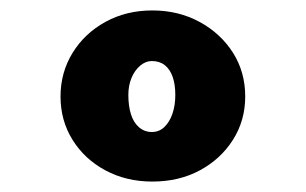

<svg xmlns="http://www.w3.org/2000/svg" viewBox="-20 -741 586 368"><path d="M272 -393Q222 -393 182 -414.5Q142 -436 119 -473Q96 -510 96 -556Q96 -602 119 -639.5Q142 -677 182 -699Q222 -721 272 -721Q322 -721 362.5 -699Q403 -677 426.5 -640Q450 -603 450 -556Q450 -510 426.5 -473Q403 -436 363 -414.5Q323 -393 272 -393ZM271 -488Q285 -488 295 -497.5Q305 -507 310.5 -523Q316 -539 316 -559Q316 -579 311 -593.5Q306 -608 296 -616Q286 -624 271 -624Q259 -624 248.5 -615Q238 -606 232 -591.5Q226 -577 226 -559Q226 -538 231 -522Q236 -506 246.5 -497Q257 -488 271 -488Z"/></svg>

Font: Lexend Giga Black
Style: Regular
Weight: 900
Designer: Bonnie Shaver-Troup, Thomas Jockin
Foundry: Lexend
Version: Version 1.007